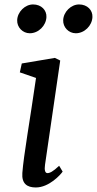

<svg xmlns="http://www.w3.org/2000/svg" viewBox="-20 -826 432 856"><path d="M79.6 -54.7C76.2 -7.3 100.6 9.8 139.6 9.8C198.7 9.8 250 -46.9 259.3 -61L243.7 -86.9C215.8 -60.5 201.7 -54.2 191.4 -54.2C181.2 -54.2 177.2 -67.4 180.7 -91.3L248.5 -556.2L224.6 -567.9L77.1 -543L68.4 -503.4L140.6 -478.5C113.8 -291 85.4 -133.3 79.6 -54.7ZM317.9 -677.7C356.9 -677.7 390.6 -711.9 392.1 -750C393.6 -780.3 369.6 -806.2 332.5 -806.2C296.9 -806.2 263.2 -773.4 261.7 -736.3C260.3 -704.6 286.1 -677.7 317.9 -677.7ZM112.8 -677.7C151.9 -677.7 185.5 -711.9 187 -750C188.5 -780.3 164.6 -806.2 127.4 -806.2C91.8 -806.2 58.1 -773.4 56.6 -736.3C55.2 -704.6 81.1 -677.7 112.8 -677.7Z"/></svg>

Font: Merriweather
Style: Italic
Weight: 400
Italic angle: -7.5°
Designer: Eben Sorkin
Foundry: Eben Sorkin
Version: Version 1.001